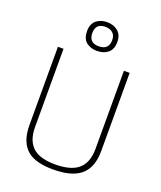

<svg xmlns="http://www.w3.org/2000/svg" viewBox="-169 -1048 976 1162"><g transform="rotate(20 319.0 -467.0)"><path d="M314 8Q201 8 148 -36Q88 -86 88 -196V-700H124V-197Q124 -104 176 -62Q222 -25 314 -25Q411 -25 459 -62Q513 -104 513 -197V-700H550V-196Q550 -87 487 -37Q429 8 314 8ZM318 -757Q275 -757 248 -779.5Q221 -802 221 -850Q221 -896 248.5 -919Q276 -942 318 -942Q360 -942 388 -918.5Q416 -895 416 -850Q416 -802 388 -779.5Q360 -757 318 -757ZM318 -787Q383 -787 383 -850Q383 -881 364.5 -896.5Q346 -912 318 -912Q255 -912 255 -850Q255 -787 318 -787Z"/></g></svg>

Font: Storia Sans Thin
Style: Regular
Weight: 100
Designer: Accademia di Belle Arti di Urbino and others
Foundry: Accademia di Belle Arti di Urbino and others.
Version: Version 60.001;May 25, 2020;FontCreator 12.0.0.2522 64-bit